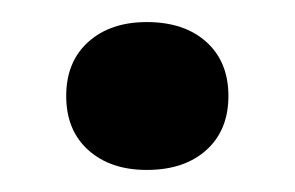

<svg xmlns="http://www.w3.org/2000/svg" viewBox="-20 -148 267 174"><path d="M187 -61Q187 -30 167 -12Q147 6 113 6Q80 6 60 -12Q40 -30 40 -61Q40 -92 60 -110Q80 -128 113 -128Q147 -128 167 -110Q187 -92 187 -61Z"/></svg>

Font: Yrsa
Style: Bold
Weight: 700
Version: Version 2.004